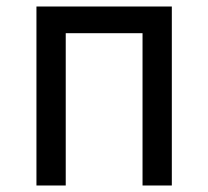

<svg xmlns="http://www.w3.org/2000/svg" viewBox="-20 -570 640 590"><path d="M92 0V-550H508V0H418V-468H182V0Z"/></svg>

Font: JetBrainsMono NFM
Style: Regular
Weight: 400
Monospace: yes
Designer: Philipp Nurullin, Konstantin Bulenkov
Foundry: JetBrains
Version: Version 2.304; ttfautohint (v1.8.4.7-5d5b);Nerd Fonts 3.3.0